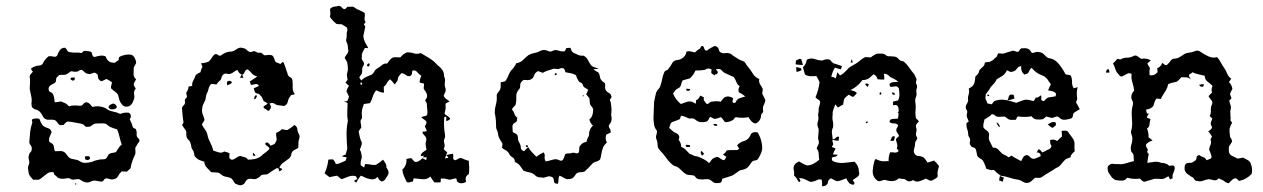

<svg xmlns="http://www.w3.org/2000/svg" viewBox="-20 -631 4336 659"><path d="M178 -444Q180 -452 186.5 -460Q193 -468 204 -467Q208 -463 211 -457.5Q214 -452 221 -452Q231 -450 240.5 -450.5Q250 -451 261 -449Q265 -457 273.5 -456.5Q282 -456 290 -454Q294 -453 295 -449.5Q296 -446 297 -442.5Q298 -439 300 -437Q302 -435 307 -436Q316 -439 325.5 -440Q335 -441 343 -437Q345 -429 351.5 -422.5Q358 -416 368 -416Q373 -414 377.5 -418Q382 -422 387 -424Q388 -428 388 -431.5Q388 -435 392 -437Q401 -441 411 -443Q421 -445 431 -443Q438 -440 441.5 -433.5Q445 -427 447 -420Q448 -414 444 -408.5Q440 -403 439 -398Q439 -388 438.5 -377.5Q438 -367 447 -359Q445 -354 442 -350Q439 -346 439 -340Q440 -336 442 -333.5Q444 -331 446 -327Q438 -318 440.5 -306.5Q443 -295 437 -284Q434 -273 424 -267Q418 -264 411 -265Q404 -266 399 -272Q392 -280 389.5 -288.5Q387 -297 385 -306Q380 -313 373.5 -317.5Q367 -322 361 -328Q360 -333 362 -338Q364 -343 364 -349Q359 -352 354.5 -355Q350 -358 345 -360Q340 -358 333 -354Q326 -350 321 -357Q318 -359 317 -362.5Q316 -366 316 -369Q316 -372 315 -374.5Q314 -377 310 -379Q307 -382 303.5 -381.5Q300 -381 296.5 -379.5Q293 -378 289.5 -377Q286 -376 282 -378Q276 -378 271.5 -382.5Q267 -387 261 -391Q256 -392 250.5 -388Q245 -384 240 -385Q235 -384 231 -385.5Q227 -387 223 -386Q217 -382 211.5 -378Q206 -374 198 -374Q193 -374 187.5 -374Q182 -374 179 -369Q172 -365 172.5 -356.5Q173 -348 164 -344Q158 -342 152 -337Q146 -332 147 -324Q147 -317 154 -314.5Q161 -312 163 -305Q165 -300 166 -293.5Q167 -287 168 -280Q176 -280 183.5 -282Q191 -284 198 -279Q205 -277 209 -273.5Q213 -270 217 -266Q225 -269 234.5 -269Q244 -269 253 -268Q261 -267 265.5 -273.5Q270 -280 278 -280Q285 -278 289 -273.5Q293 -269 297 -264Q320 -270 342 -260Q353 -251 366.5 -248.5Q380 -246 393 -240Q406 -246 422 -244Q428 -241 429 -234Q430 -227 425 -222Q433 -207 436 -194Q438 -192 440.5 -191Q443 -190 446 -188Q450 -180 449 -171Q448 -162 455 -156Q462 -149 456.5 -143Q451 -137 449 -131Q443 -125 444.5 -117Q446 -109 444 -101Q433 -79 429 -59Q429 -53 424 -49.5Q419 -46 416 -42Q403 -42 398 -43Q390 -36 385.5 -27Q381 -18 371 -16Q364 -14 358 -16Q352 -18 345 -19Q339 -18 335.5 -12Q332 -6 325 -8Q316 -10 307.5 -11Q299 -12 290 -7Q280 -3 271 -6Q262 -9 254 -15Q249 -17 244.5 -16Q240 -15 236 -15Q228 -13 222 -17Q216 -21 209 -19Q201 -17 192 -17.5Q183 -18 176 -23Q173 -28 169 -29.5Q165 -31 165 -39Q152 -43 141.5 -35Q131 -27 121 -19Q116 -14 108.5 -14Q101 -14 94 -14Q89 -19 85 -24Q81 -29 79 -34Q78 -42 76.5 -50Q75 -58 79 -66Q82 -74 79.5 -81.5Q77 -89 79 -97Q80 -104 84.5 -108.5Q89 -113 89 -119Q90 -127 84.5 -133.5Q79 -140 81 -148Q82 -163 83.5 -178Q85 -193 90 -207Q92 -211 90 -215.5Q88 -220 92 -222Q97 -224 103.5 -224.5Q110 -225 115 -223Q118 -216 120.5 -210.5Q123 -205 128 -199Q135 -194 145 -191Q155 -188 157 -177Q154 -169 150.5 -161.5Q147 -154 149 -145Q152 -142 156 -140Q160 -138 163 -134Q165 -129 165.5 -123Q166 -117 169 -112Q177 -112 186 -112.5Q195 -113 202 -108Q208 -102 212.5 -95.5Q217 -89 225 -86Q233 -84 240.5 -83Q248 -82 255 -77Q263 -72 271.5 -72Q280 -72 289 -74Q296 -75 302 -78Q308 -81 316 -82Q322 -84 328.5 -84Q335 -84 341 -85Q345 -87 347.5 -91.5Q350 -96 352 -100Q357 -105 364.5 -106Q372 -107 378 -109Q383 -116 387 -123Q391 -130 398 -135Q393 -148 390 -162Q387 -176 382 -187Q371 -190 361.5 -194Q352 -198 344 -206Q336 -208 326.5 -207.5Q317 -207 307 -207Q300 -205 294.5 -200Q289 -195 281 -196Q275 -194 271 -199Q267 -204 261 -206Q249 -208 237 -210.5Q225 -213 212 -214Q207 -212 204 -208.5Q201 -205 198 -202Q194 -202 190.5 -201.5Q187 -201 183 -203Q179 -207 176 -211.5Q173 -216 168 -219Q159 -221 148.5 -220Q138 -219 130 -227Q123 -241 116 -248Q111 -253 104.5 -254.5Q98 -256 93 -260Q89 -263 88.5 -267.5Q88 -272 88 -276Q90 -289 87 -301.5Q84 -314 82 -327Q82 -337 83 -346.5Q84 -356 82 -366Q81 -372 85.5 -376.5Q90 -381 93 -385Q89 -389 86 -395Q94 -402 106 -405Q112 -406 117.5 -406.5Q123 -407 127 -413Q133 -427 147 -438Q155 -439 164.5 -436.5Q174 -434 178 -444ZM222 -359Q222 -365 227 -365Q232 -365 237 -365Q237 -363 236.5 -361Q236 -359 236 -357Q232 -353 228 -355Q224 -357 222 -359ZM366 -275Q373 -277 378.5 -269.5Q384 -262 376 -258Q371 -255 364 -255.5Q357 -256 353 -261Q352 -267 356.5 -270Q361 -273 366 -275ZM271 -94Q275 -94 280 -95Q285 -96 287 -93Q292 -88 286.5 -84Q281 -80 276 -83Q272 -83 272 -87.5Q272 -92 271 -94ZM238 -1Q241 -3 241.5 -1.5Q242 0 241.5 1.5Q241 3 239.5 3Q238 3 238 -1Z M775 -454Q784 -456 793.5 -463Q803 -470 814 -466Q822 -465 827 -459.5Q832 -454 840 -452Q848 -454 852 -456Q857 -454 861.5 -451.5Q866 -449 872 -450Q877 -451 880.5 -447Q884 -443 888 -441Q894 -442 901 -442.5Q908 -443 914 -441Q919 -437 920.5 -432Q922 -427 924 -422Q926 -417 932 -415.5Q938 -414 942 -411Q948 -417 952 -419Q957 -409 960 -399Q963 -389 967 -378Q968 -370 975.5 -366.5Q983 -363 984 -354Q985 -342 984.5 -330Q984 -318 992 -308Q988 -306 983 -305.5Q978 -305 976 -300Q970 -293 968 -282.5Q966 -272 955 -267Q946 -269 937 -269.5Q928 -270 921 -276Q917 -278 913 -277.5Q909 -277 905 -276Q907 -272 909 -268Q911 -264 909 -259Q907 -257 905 -253Q903 -249 898 -252Q895 -255 889 -258Q883 -261 885 -266Q889 -269 892.5 -271Q896 -273 899 -275Q892 -281 885 -284Q882 -290 880 -295Q878 -300 873 -304Q870 -309 865 -309.5Q860 -310 856 -313Q854 -317 853 -320.5Q852 -324 851 -328Q856 -330 860 -332Q864 -334 869 -336Q865 -343 859 -342.5Q853 -342 846 -340Q841 -338 840 -343Q839 -348 837 -351Q844 -356 850.5 -360Q857 -364 863 -369Q851 -371 844.5 -379Q838 -387 830 -393Q822 -391 819.5 -383.5Q817 -376 811 -374Q813 -372 813.5 -369.5Q814 -367 816 -364H804Q805 -367 806.5 -370Q808 -373 810 -375Q804 -377 800.5 -381.5Q797 -386 795 -391Q789 -389 784 -385Q779 -381 772 -378Q766 -376 758.5 -378Q751 -380 745 -374Q741 -369 739.5 -362.5Q738 -356 733 -353Q727 -348 723 -341Q718 -342 713.5 -342.5Q709 -343 704 -342Q699 -337 697 -330.5Q695 -324 693 -316Q689 -310 687.5 -303Q686 -296 685 -288Q681 -280 677.5 -273Q674 -266 674 -258Q672 -247 676 -238Q680 -229 682 -219Q680 -215 677.5 -211.5Q675 -208 673 -203Q678 -194 684 -186Q690 -178 692 -168Q695 -154 702 -141Q709 -128 712 -114Q721 -111 731 -108Q741 -105 750 -111Q755 -110 759 -108.5Q763 -107 768 -105Q767 -100 767 -89Q769 -87 771.5 -84.5Q774 -82 779 -83Q785 -85 791 -89.5Q797 -94 804 -96Q812 -93 819.5 -91.5Q827 -90 831 -83Q843 -83 855 -85.5Q867 -88 877 -96Q883 -102 891 -107.5Q899 -113 905 -120Q903 -127 896 -130.5Q889 -134 891 -140Q896 -144 901 -140Q906 -136 908 -131Q913 -133 918.5 -135Q924 -137 926 -143Q931 -150 929 -158.5Q927 -167 928 -175Q939 -179 948 -188Q953 -187 957.5 -185.5Q962 -184 967 -185Q973 -189 979 -193Q985 -197 990 -202Q1001 -197 1001 -184Q1002 -177 1006 -170Q1010 -163 1007 -155Q1005 -150 1004.5 -143Q1004 -136 1004 -130Q1005 -123 999 -120.5Q993 -118 989 -115Q981 -111 980 -102Q979 -93 972 -87Q963 -80 953.5 -73.5Q944 -67 939 -56Q941 -54 943.5 -53.5Q946 -53 949 -51Q946 -45 938 -43Q938 -45 937 -48Q936 -51 936 -53Q934 -53 932.5 -53.5Q931 -54 930 -54Q924 -50 917 -46Q910 -42 904 -37Q898 -32 890.5 -32Q883 -32 877 -30Q868 -19 855 -16Q850 -16 844.5 -17Q839 -18 834 -17Q826 -15 822 -6.5Q818 2 810 4Q804 6 798 3.5Q792 1 787 -1Q783 -6 780 -11.5Q777 -17 772 -20Q764 -23 755 -24.5Q746 -26 739 -32Q732 -39 723 -39Q714 -39 705 -40Q697 -48 689.5 -56Q682 -64 681 -76Q673 -79 666.5 -81Q660 -83 655 -88Q647 -94 646.5 -102Q646 -110 641 -117Q637 -122 636.5 -128Q636 -134 634 -139Q632 -147 627 -151Q622 -155 620 -163Q619 -168 619.5 -173Q620 -178 618 -183Q614 -188 611 -192.5Q608 -197 605 -202Q606 -204 607.5 -206.5Q609 -209 610 -210Q608 -221 607 -232.5Q606 -244 605 -255Q603 -263 609.5 -268.5Q616 -274 615 -282Q613 -288 616.5 -291.5Q620 -295 622 -299Q621 -304 619 -312Q622 -317 624.5 -322Q627 -327 627 -334Q631 -335 634 -335Q637 -335 640 -336Q638 -345 643 -353.5Q648 -362 651 -372Q656 -378 668 -383Q670 -393 675 -402Q673 -405 672.5 -407.5Q672 -410 670 -414Q683 -414 697 -420Q702 -425 706 -431.5Q710 -438 715 -443Q721 -448 728 -442.5Q735 -437 740 -442Q758 -455 775 -454ZM760 -351Q764 -354 769 -353.5Q774 -353 776 -347Q772 -343 768 -341.5Q764 -340 760 -338Q760 -341 759 -344Q758 -347 760 -351ZM852 -290Q853 -294 854 -299.5Q855 -305 862 -303Q860 -291 852 -290ZM848 -97Q848 -104 849 -107Q851 -105 853.5 -102Q856 -99 857 -96Q855 -96 852.5 -96.5Q850 -97 848 -97Z M1117 -604Q1122 -608 1129 -608.5Q1136 -609 1143 -611Q1150 -610 1154 -604.5Q1158 -599 1165 -600Q1167 -602 1169 -604Q1171 -606 1173 -608Q1179 -607 1185.5 -608Q1192 -609 1197 -605Q1205 -599 1214.5 -595.5Q1224 -592 1232 -586Q1233 -578 1231.5 -570Q1230 -562 1235 -555Q1231 -551 1229 -547Q1230 -545 1232.5 -542Q1235 -539 1233 -536Q1231 -528 1230 -521Q1229 -514 1227 -507Q1228 -496 1233 -486Q1238 -476 1244 -466H1232Q1228 -459 1224.5 -451.5Q1221 -444 1222 -436Q1220 -428 1226 -421Q1232 -414 1228 -407Q1222 -398 1223 -388Q1224 -378 1216 -370Q1212 -366 1215 -362Q1218 -358 1220 -355Q1228 -363 1237 -367Q1246 -371 1256 -375Q1262 -380 1265.5 -386.5Q1269 -393 1276 -397Q1284 -401 1291 -407.5Q1298 -414 1309 -413Q1312 -418 1316.5 -423.5Q1321 -429 1327 -433Q1333 -435 1339.5 -434.5Q1346 -434 1354 -434Q1364 -446 1376 -451Q1388 -452 1400 -448Q1412 -444 1424 -449Q1440 -440 1455 -430.5Q1470 -421 1482 -407Q1491 -401 1498 -391Q1505 -381 1504 -370Q1509 -359 1507 -348.5Q1505 -338 1509 -328Q1511 -320 1508 -314.5Q1505 -309 1503 -302Q1506 -295 1512 -291Q1518 -287 1523 -283Q1520 -281 1516.5 -279.5Q1513 -278 1509 -275Q1509 -270 1509.5 -263.5Q1510 -257 1508 -251Q1508 -249 1506.5 -245.5Q1505 -242 1507 -239Q1511 -236 1515.5 -233Q1520 -230 1525 -225Q1524 -220 1520 -218.5Q1516 -217 1512 -215Q1511 -219 1512 -226Q1513 -233 1505 -229Q1502 -201 1507 -171Q1509 -162 1505.5 -154.5Q1502 -147 1505 -139Q1507 -134 1506 -129Q1505 -124 1503 -119Q1506 -116 1508.5 -113.5Q1511 -111 1515 -109Q1513 -103 1511 -97.5Q1509 -92 1507 -87Q1513 -89 1519 -89Q1516 -95 1512 -99Q1518 -100 1523.5 -101.5Q1529 -103 1535 -103Q1536 -97 1535.5 -89.5Q1535 -82 1543 -81Q1548 -83 1553.5 -86.5Q1559 -90 1565 -88Q1577 -82 1589 -79Q1590 -68 1590.5 -56Q1591 -44 1589 -33Q1581 -29 1579 -22Q1577 -15 1580 -7Q1572 -2 1563.5 -2Q1555 -2 1549 -8Q1547 -16 1546 -19Q1540 -18 1535 -17Q1530 -16 1524 -14Q1516 -16 1508.5 -17.5Q1501 -19 1493 -18Q1493 -10 1492 -5H1471Q1467 -10 1463.5 -15Q1460 -20 1457 -25Q1445 -14 1430 -16Q1415 -18 1400 -19Q1399 -16 1397 -8Q1392 -7 1384.5 -5Q1377 -3 1374 -10Q1369 -20 1365.5 -29Q1362 -38 1361 -49Q1369 -56 1372.5 -65.5Q1376 -75 1375 -85Q1382 -88 1392 -88Q1396 -84 1398.5 -80.5Q1401 -77 1406 -75Q1413 -75 1419 -79Q1425 -83 1430 -88Q1434 -86 1437 -84.5Q1440 -83 1443 -81Q1443 -85 1445 -91H1430Q1431 -92 1433 -93.5Q1435 -95 1436 -97Q1428 -95 1424 -95Q1425 -104 1431.5 -108.5Q1438 -113 1444 -117Q1442 -125 1441 -133Q1440 -141 1443 -149Q1444 -154 1442.5 -158Q1441 -162 1438 -165Q1435 -168 1432.5 -171Q1430 -174 1430 -179Q1435 -179 1438 -179.5Q1441 -180 1445 -181Q1442 -191 1438 -197Q1440 -201 1442 -204.5Q1444 -208 1444 -212Q1441 -218 1435.5 -221Q1430 -224 1426 -229Q1431 -231 1436.5 -232Q1442 -233 1446 -236Q1448 -246 1446.5 -256Q1445 -266 1445 -275Q1444 -279 1442.5 -281.5Q1441 -284 1439 -286Q1441 -290 1443.5 -293.5Q1446 -297 1446 -302Q1446 -307 1443.5 -312Q1441 -317 1438 -321Q1433 -326 1434.5 -332Q1436 -338 1435 -344Q1430 -346 1426 -346Q1422 -346 1420 -350Q1421 -360 1426 -371Q1418 -376 1412 -383.5Q1406 -391 1396 -389Q1394 -384 1394 -379Q1394 -374 1388 -370Q1380 -368 1373 -373.5Q1366 -379 1358 -380Q1355 -376 1351 -372Q1347 -368 1346 -363Q1346 -356 1342.5 -351.5Q1339 -347 1335 -341Q1331 -346 1327.5 -350Q1324 -354 1319 -359Q1312 -354 1308 -346Q1304 -338 1297 -333Q1297 -328 1297.5 -323Q1298 -318 1298 -313Q1290 -313 1284 -315.5Q1278 -318 1271 -321Q1263 -311 1259.5 -299.5Q1256 -288 1250 -277Q1245 -276 1239.5 -275.5Q1234 -275 1229 -274Q1225 -264 1223 -255Q1221 -246 1222 -236Q1222 -233 1222.5 -229.5Q1223 -226 1221 -223Q1216 -217 1218 -209Q1220 -201 1220 -193Q1218 -190 1215.5 -187Q1213 -184 1211 -180Q1213 -170 1215 -160.5Q1217 -151 1222 -142Q1222 -135 1219.5 -129Q1217 -123 1215 -117Q1219 -112 1220 -104.5Q1221 -97 1222 -91Q1220 -84 1218.5 -78Q1217 -72 1218 -65Q1220 -62 1223.5 -60Q1227 -58 1230 -56L1233 -68Q1243 -68 1252.5 -66Q1262 -64 1270 -65Q1278 -70 1283.5 -74Q1289 -78 1295 -83Q1299 -77 1303 -70.5Q1307 -64 1306 -57Q1310 -51 1312.5 -45Q1315 -39 1312 -31Q1308 -25 1303.5 -17.5Q1299 -10 1291 -8Q1285 -10 1281.5 -14.5Q1278 -19 1276 -24Q1269 -16 1260 -15.5Q1251 -15 1243 -18Q1236 -20 1230.5 -23Q1225 -26 1218 -28Q1214 -22 1210 -16.5Q1206 -11 1203 -5Q1198 -5 1196 -11Q1201 -15 1207 -16Q1205 -18 1203.5 -22.5Q1202 -27 1198 -27Q1186 -29 1175 -24.5Q1164 -20 1153 -16Q1148 -18 1144.5 -22Q1141 -26 1136 -28Q1129 -27 1123.5 -25.5Q1118 -24 1111 -23Q1107 -26 1103 -29Q1099 -32 1094 -36Q1104 -57 1107 -83Q1111 -84 1115 -84Q1119 -84 1123 -84Q1126 -81 1128.5 -77Q1131 -73 1133 -68Q1141 -68 1149 -72Q1157 -76 1165 -79Q1167 -81 1168 -84.5Q1169 -88 1170 -91Q1166 -92 1162 -92.5Q1158 -93 1154 -94Q1156 -97 1159.5 -98Q1163 -99 1166 -100Q1168 -105 1169 -110Q1170 -115 1172 -120Q1170 -144 1169.5 -168Q1169 -192 1174 -216Q1171 -231 1172 -246.5Q1173 -262 1173 -277Q1167 -282 1159 -283Q1162 -283 1166 -283.5Q1170 -284 1172 -284Q1174 -288 1175 -291Q1176 -294 1178 -299Q1176 -304 1173.5 -308.5Q1171 -313 1169 -318Q1172 -328 1178 -337Q1174 -339 1171.5 -342Q1169 -345 1166 -347Q1168 -350 1169.5 -352.5Q1171 -355 1173 -357Q1172 -363 1171 -370Q1170 -377 1172 -382Q1175 -391 1174 -399.5Q1173 -408 1172 -416Q1170 -421 1167.5 -424.5Q1165 -428 1163 -433Q1166 -439 1170 -444Q1174 -449 1176 -456Q1174 -463 1174 -470Q1174 -477 1171 -483Q1167 -490 1168.5 -496.5Q1170 -503 1170 -510Q1169 -517 1171.5 -523.5Q1174 -530 1170 -537Q1166 -540 1161.5 -542.5Q1157 -545 1152 -548Q1148 -548 1143.5 -548Q1139 -548 1135 -549Q1128 -554 1123.5 -559.5Q1119 -565 1114 -570Q1112 -574 1113 -577.5Q1114 -581 1114 -586Q1114 -590 1113 -595.5Q1112 -601 1117 -604ZM1218 -347Q1214 -339 1223 -341Q1224 -350 1218 -347ZM1244 -413Q1249 -415 1248.5 -408.5Q1248 -402 1243 -403Q1239 -404 1240 -408Q1241 -412 1244 -413Z M1924 -466Q1927 -466 1931 -466.5Q1935 -467 1938 -467Q1940 -462 1941.5 -457.5Q1943 -453 1948 -450Q1956 -446 1964.5 -442.5Q1973 -439 1983 -440Q1994 -434 1999 -423Q2004 -412 2012 -404Q2017 -401 2023.5 -399Q2030 -397 2035 -395Q2030 -394 2025.5 -394Q2021 -394 2017 -394Q2020 -390 2024.5 -387.5Q2029 -385 2034 -382Q2038 -376 2039 -368Q2040 -360 2045 -355Q2047 -352 2050 -350Q2053 -348 2056 -346Q2058 -340 2057 -332.5Q2056 -325 2061 -319Q2065 -314 2070.5 -311.5Q2076 -309 2078 -302Q2080 -298 2077.5 -295Q2075 -292 2073 -288Q2077 -280 2077.5 -271.5Q2078 -263 2079 -254Q2079 -248 2078 -241.5Q2077 -235 2079 -229Q2081 -215 2072 -204Q2067 -198 2072 -191Q2077 -184 2076 -176Q2072 -174 2068.5 -172.5Q2065 -171 2061 -169Q2056 -154 2063 -142Q2059 -138 2055.5 -134Q2052 -130 2050 -125Q2046 -115 2044.5 -105Q2043 -95 2040 -84Q2034 -78 2025.5 -76Q2017 -74 2012 -68Q2000 -54 1986 -42Q1980 -40 1974 -40Q1968 -40 1962 -38Q1957 -35 1954 -29.5Q1951 -24 1946 -20Q1941 -17 1936 -16.5Q1931 -16 1926 -16Q1919 -18 1913 -22Q1907 -26 1900 -28Q1897 -22 1897 -15Q1897 -8 1895 0Q1893 0 1890 -1Q1887 -2 1884 -2Q1881 -7 1880.5 -14.5Q1880 -22 1873 -24Q1866 -27 1859.5 -25Q1853 -23 1846 -21Q1839 -22 1831 -22.5Q1823 -23 1817 -29Q1809 -37 1798.5 -39Q1788 -41 1777 -45Q1771 -54 1764.5 -62.5Q1758 -71 1747 -75Q1748 -86 1739 -91Q1730 -96 1726 -106Q1721 -113 1714.5 -116Q1708 -119 1703 -124Q1703 -129 1705 -137Q1701 -145 1696.5 -151.5Q1692 -158 1690 -167Q1690 -173 1687.5 -179.5Q1685 -186 1683 -191Q1683 -204 1682 -217.5Q1681 -231 1678 -244Q1678 -258 1682 -272Q1686 -286 1685 -300Q1684 -308 1689 -313Q1694 -318 1697 -325Q1699 -330 1698.5 -336.5Q1698 -343 1699 -349Q1704 -350 1709 -350.5Q1714 -351 1717 -356Q1723 -367 1727.5 -377.5Q1732 -388 1741 -396Q1744 -401 1747 -405Q1750 -409 1752 -414Q1766 -416 1775 -425Q1784 -434 1794 -442Q1803 -447 1814 -449Q1825 -451 1834 -456Q1847 -463 1861 -456Q1869 -452 1877 -456.5Q1885 -461 1894 -458Q1900 -456 1906 -455Q1912 -454 1918 -455Q1920 -457 1921 -460Q1922 -463 1924 -466ZM1877 -394Q1868 -391 1859.5 -388.5Q1851 -386 1843 -381Q1839 -383 1835 -384Q1831 -385 1827 -387Q1816 -382 1813 -371.5Q1810 -361 1799 -357Q1792 -355 1783.5 -356.5Q1775 -358 1770 -350Q1765 -345 1765.5 -337Q1766 -329 1761 -324Q1751 -313 1752 -298Q1753 -283 1749 -270Q1746 -267 1742.5 -263.5Q1739 -260 1737 -255Q1743 -249 1745.5 -240.5Q1748 -232 1756 -227Q1754 -223 1754.5 -219Q1755 -215 1752 -213Q1750 -211 1747 -209.5Q1744 -208 1742 -206Q1738 -200 1739 -192.5Q1740 -185 1740 -178Q1744 -175 1748 -173.5Q1752 -172 1756 -167Q1758 -160 1758 -154Q1758 -148 1762 -142Q1767 -135 1767.5 -125Q1768 -115 1779 -112Q1782 -116 1785.5 -119Q1789 -122 1793 -126Q1798 -117 1805.5 -109Q1813 -101 1821 -93Q1834 -103 1846 -108Q1851 -101 1849.5 -93Q1848 -85 1853 -77Q1865 -79 1877.5 -83Q1890 -87 1902 -80Q1910 -77 1914 -86Q1918 -95 1920 -102Q1925 -105 1931.5 -104.5Q1938 -104 1943 -106Q1949 -108 1955 -105.5Q1961 -103 1966 -107Q1968 -112 1968 -117.5Q1968 -123 1969 -128Q1979 -143 1993 -144Q1994 -152 1998.5 -159.5Q2003 -167 2002 -175Q2003 -183 2006.5 -189Q2010 -195 2015 -200Q2010 -205 2007 -210Q2004 -215 2003 -221Q2011 -228 2013.5 -237Q2016 -246 2016 -255Q2015 -261 2011 -265Q2007 -269 2005 -274Q2004 -279 2004 -283.5Q2004 -288 2003 -293Q2001 -297 1998 -300Q1995 -303 1992 -308Q1994 -312 1995.5 -315Q1997 -318 1999 -323Q1993 -327 1987.5 -330Q1982 -333 1980 -341Q1978 -346 1972 -348Q1966 -350 1964 -357Q1960 -361 1959 -367Q1958 -373 1953 -375Q1945 -379 1937 -380Q1929 -381 1921 -383Q1919 -388 1917.5 -392.5Q1916 -397 1910 -397Q1905 -398 1901 -395.5Q1897 -393 1892 -394Q1888 -394 1884 -395Q1880 -396 1877 -394ZM1885 -379Q1893 -382 1890 -374Q1886 -372 1884.5 -373.5Q1883 -375 1885 -379ZM1980 -303Q1983 -305 1983.5 -304Q1984 -303 1983 -301.5Q1982 -300 1981 -299.5Q1980 -299 1980 -303ZM1785 -132Q1793 -135 1792 -126Q1784 -125 1785 -132Z M2381 -463Q2384 -466 2386 -470.5Q2388 -475 2394 -472Q2396 -469 2397 -465Q2398 -461 2401 -458Q2406 -456 2409.5 -459.5Q2413 -463 2417 -465Q2423 -468 2429 -471.5Q2435 -475 2441 -470Q2446 -467 2447.5 -460Q2449 -453 2454 -451Q2461 -447 2468.5 -448.5Q2476 -450 2483 -448Q2489 -447 2492.5 -443Q2496 -439 2501 -437Q2508 -432 2514 -428.5Q2520 -425 2528 -422Q2536 -420 2539.5 -413Q2543 -406 2548 -401Q2557 -390 2564.5 -377.5Q2572 -365 2586 -360Q2584 -349 2589 -341.5Q2594 -334 2598 -326Q2598 -322 2597.5 -318.5Q2597 -315 2596 -310Q2598 -305 2601.5 -299Q2605 -293 2607 -288Q2606 -279 2601.5 -270.5Q2597 -262 2599 -253Q2601 -247 2596.5 -243Q2592 -239 2592 -233Q2592 -225 2586.5 -217.5Q2581 -210 2573 -207Q2564 -209 2558.5 -215.5Q2553 -222 2549 -229Q2532 -225 2510 -228Q2505 -230 2502 -226.5Q2499 -223 2497 -220Q2484 -211 2468 -212Q2465 -216 2462 -220.5Q2459 -225 2454 -229Q2449 -227 2443 -225Q2437 -223 2432 -223Q2428 -225 2424.5 -226.5Q2421 -228 2417 -230Q2414 -225 2411.5 -220Q2409 -215 2403 -213Q2393 -211 2384 -212Q2375 -213 2367 -220Q2360 -226 2352 -224.5Q2344 -223 2337 -228Q2328 -232 2318 -234Q2316 -231 2315.5 -228Q2315 -225 2313 -222Q2306 -219 2299.5 -216.5Q2293 -214 2287 -212Q2282 -209 2280.5 -203Q2279 -197 2277 -192Q2283 -186 2289 -181Q2295 -176 2303 -173Q2316 -165 2309 -151Q2314 -146 2316 -139.5Q2318 -133 2318 -127Q2328 -123 2334 -116.5Q2340 -110 2347 -103Q2354 -101 2360 -97.5Q2366 -94 2374 -94Q2385 -90 2395.5 -84.5Q2406 -79 2414 -71Q2418 -77 2422.5 -82.5Q2427 -88 2434 -90Q2442 -95 2448 -90Q2454 -85 2461 -82Q2466 -80 2468.5 -84.5Q2471 -89 2473 -93Q2466 -97 2461 -101Q2466 -103 2469 -107Q2472 -111 2475 -115Q2483 -116 2492 -116Q2501 -116 2511 -116Q2513 -118 2517 -120Q2515 -124 2513.5 -126.5Q2512 -129 2510 -132Q2519 -143 2533.5 -147Q2548 -151 2555 -165Q2557 -174 2565.5 -176.5Q2574 -179 2581 -176Q2597 -148 2596 -118Q2594 -109 2590.5 -101.5Q2587 -94 2582 -86Q2579 -81 2572.5 -80.5Q2566 -80 2561 -76Q2556 -69 2551.5 -62.5Q2547 -56 2540 -52Q2533 -49 2525 -47.5Q2517 -46 2512 -41Q2507 -38 2502 -34Q2497 -30 2492 -28Q2484 -25 2475.5 -22.5Q2467 -20 2460 -18Q2458 -15 2457.5 -10.5Q2457 -6 2453 -4Q2446 -2 2438 -2.5Q2430 -3 2425 -8Q2415 -18 2402.5 -16Q2390 -14 2378 -16Q2373 -17 2369.5 -20.5Q2366 -24 2363 -28Q2357 -30 2350.5 -30Q2344 -30 2337 -32Q2331 -35 2326 -39.5Q2321 -44 2316 -49Q2311 -54 2305.5 -57.5Q2300 -61 2293 -62Q2278 -73 2267.5 -88Q2257 -103 2244 -116Q2237 -124 2237 -133.5Q2237 -143 2234 -151Q2230 -159 2232.5 -166.5Q2235 -174 2235 -182Q2227 -191 2225 -203Q2223 -215 2223 -227Q2224 -241 2224 -254Q2224 -267 2225 -281Q2227 -289 2228 -295.5Q2229 -302 2231 -309Q2233 -318 2239 -324Q2245 -330 2247 -338Q2251 -349 2253 -360.5Q2255 -372 2260 -383Q2262 -388 2267.5 -389.5Q2273 -391 2275 -396Q2282 -404 2287 -414Q2292 -424 2305 -425Q2316 -426 2325.5 -434Q2335 -442 2336 -454Q2344 -456 2350.5 -454.5Q2357 -453 2365 -451Q2369 -454 2372.5 -457.5Q2376 -461 2381 -463ZM2401 -392Q2393 -390 2384.5 -389.5Q2376 -389 2367 -389Q2361 -374 2348 -362Q2341 -360 2335 -358.5Q2329 -357 2323 -355Q2319 -348 2317.5 -340Q2316 -332 2308 -328Q2302 -326 2298 -321Q2294 -316 2290 -310Q2295 -299 2301 -290.5Q2307 -282 2317 -274Q2326 -277 2335 -280.5Q2344 -284 2355 -282Q2358 -280 2361.5 -278.5Q2365 -277 2368 -275Q2369 -278 2369 -287Q2375 -289 2378 -293.5Q2381 -298 2384 -303Q2387 -301 2390.5 -299.5Q2394 -298 2396 -297Q2394 -290 2397.5 -284.5Q2401 -279 2406 -274Q2411 -274 2414.5 -278Q2418 -282 2423 -282Q2440 -285 2454 -282Q2458 -287 2460.5 -290.5Q2463 -294 2467 -297Q2481 -304 2496 -294Q2496 -290 2494.5 -285.5Q2493 -281 2497 -278Q2505 -276 2507 -284Q2511 -292 2520.5 -294.5Q2530 -297 2538 -300Q2526 -310 2516 -314Q2512 -325 2519 -335Q2511 -340 2507.5 -349.5Q2504 -359 2498 -367Q2491 -370 2484 -373Q2477 -376 2469 -380Q2464 -382 2460 -386.5Q2456 -391 2451 -394H2437Q2439 -392 2440.5 -389Q2442 -386 2444 -384Q2443 -382 2442.5 -380Q2442 -378 2441 -376Q2432 -378 2433 -371Q2431 -374 2426 -376.5Q2421 -379 2421 -384Q2422 -386 2422 -388.5Q2422 -391 2422 -393Q2411 -399 2401 -392ZM2336 -327Q2339 -326 2342.5 -326Q2346 -326 2349 -325Q2348 -319 2341 -319Q2334 -319 2336 -327ZM2428 -205Q2432 -206 2437 -205.5Q2442 -205 2442 -199Q2437 -199 2433.5 -199.5Q2430 -200 2428 -205ZM2333 -131Q2335 -135 2339 -134Q2343 -133 2348 -133V-126Q2343 -127 2339 -126.5Q2335 -126 2333 -131ZM2387 -113Q2390 -111 2392.5 -108Q2395 -105 2397 -103Q2393 -99 2390 -97Q2387 -100 2385.5 -104.5Q2384 -109 2387 -113Z M2981 -442Q2987 -447 2994.5 -447Q3002 -447 3009 -447Q3016 -446 3021 -441.5Q3026 -437 3033 -438Q3041 -438 3049 -437Q3057 -436 3063 -430Q3068 -422 3082 -420Q3093 -410 3101 -398.5Q3109 -387 3118 -376Q3120 -371 3123.5 -365Q3127 -359 3125 -354Q3122 -347 3125.5 -341.5Q3129 -336 3127 -329Q3124 -321 3125.5 -312.5Q3127 -304 3123 -296Q3120 -288 3122 -278Q3124 -266 3122.5 -254Q3121 -242 3123 -230Q3123 -225 3127 -222Q3131 -219 3134 -214Q3129 -210 3125.5 -204.5Q3122 -199 3125 -192Q3127 -184 3124.5 -176Q3122 -168 3127 -161Q3130 -155 3125.5 -150Q3121 -145 3121 -140Q3121 -130 3117.5 -119.5Q3114 -109 3121 -101Q3125 -96 3130.5 -96Q3136 -96 3141 -94Q3149 -93 3154 -86.5Q3159 -80 3164 -73Q3169 -75 3175 -76.5Q3181 -78 3186 -80Q3195 -72 3203 -61Q3201 -53 3199 -46Q3197 -39 3198 -32Q3200 -24 3194 -20Q3188 -16 3182 -13Q3176 -9 3169.5 -12Q3163 -15 3158 -18Q3148 -13 3136 -9Q3124 -5 3114 -13Q3100 -4 3090 -13Q3085 -17 3078 -17Q3071 -17 3065 -19Q3056 -10 3043.5 -9.5Q3031 -9 3020 -13Q3016 -14 3012 -13Q3008 -12 3004.5 -10.5Q3001 -9 2997.5 -9Q2994 -9 2990 -12Q2974 -25 2975.5 -45.5Q2977 -66 2983 -83Q2986 -86 2990 -83.5Q2994 -81 2998 -80Q3006 -77 3014 -77.5Q3022 -78 3030 -78Q3029 -92 3035 -108Q3043 -109 3049.5 -107.5Q3056 -106 3063 -111Q3066 -115 3058 -121Q3061 -129 3059.5 -135.5Q3058 -142 3056 -148Q3054 -154 3058.5 -157.5Q3063 -161 3066 -164Q3064 -170 3059.5 -175.5Q3055 -181 3057 -189Q3059 -192 3060.5 -195Q3062 -198 3063 -201Q3057 -208 3048.5 -207.5Q3040 -207 3033 -212Q3033 -217 3037 -221Q3043 -223 3049 -223Q3055 -223 3062 -224Q3063 -229 3063.5 -233.5Q3064 -238 3064 -243Q3062 -244 3059 -244Q3056 -244 3054 -245Q3064 -241 3064.5 -250.5Q3065 -260 3062 -265Q3059 -271 3054 -270.5Q3049 -270 3045 -270V-282Q3051 -284 3062 -286Q3067 -295 3067 -306Q3067 -317 3065 -328Q3060 -336 3052 -334.5Q3044 -333 3036 -333Q3035 -335 3033.5 -338Q3032 -341 3034 -344Q3040 -349 3047.5 -349Q3055 -349 3063 -350Q3057 -356 3050 -359.5Q3043 -363 3035 -367Q3026 -378 3014 -378Q3015 -373 3015 -368.5Q3015 -364 3015 -358Q3009 -358 3003.5 -358Q2998 -358 2992 -359Q2989 -372 2978 -376Q2972 -371 2966.5 -365.5Q2961 -360 2953 -358Q2948 -356 2943.5 -356.5Q2939 -357 2937 -352Q2929 -342 2919.5 -334.5Q2910 -327 2899 -322Q2905 -320 2910.5 -318.5Q2916 -317 2921 -312Q2919 -308 2915.5 -305Q2912 -302 2908 -298Q2904 -300 2900 -302Q2896 -304 2893 -306Q2889 -303 2885 -299.5Q2881 -296 2878 -292Q2876 -287 2875.5 -282Q2875 -277 2874 -272Q2869 -270 2864.5 -267Q2860 -264 2856 -262Q2853 -265 2847 -273Q2844 -264 2840.5 -255Q2837 -246 2838 -237Q2836 -226 2838.5 -215Q2841 -204 2839 -193Q2834 -184 2835.5 -174Q2837 -164 2838 -154Q2843 -152 2846.5 -156Q2850 -160 2855 -162Q2861 -163 2859.5 -157Q2858 -151 2858 -148Q2852 -148 2847 -149Q2842 -150 2837 -152Q2837 -145 2840 -136Q2839 -133 2835 -127Q2838 -125 2841.5 -124Q2845 -123 2848 -121Q2842 -111 2839 -101Q2843 -101 2846.5 -100.5Q2850 -100 2855 -100Q2852 -94 2846 -93Q2840 -92 2835 -90Q2835 -86 2835.5 -82.5Q2836 -79 2841 -77Q2858 -70 2877 -72Q2896 -74 2913 -76Q2928 -62 2928 -42Q2932 -31 2923.5 -24.5Q2915 -18 2907 -13Q2910 -7 2913 -4Q2913 0 2910 3Q2900 3 2894 -3.5Q2888 -10 2885 -19Q2877 -16 2869.5 -13Q2862 -10 2854 -9Q2848 -10 2842.5 -13.5Q2837 -17 2831 -19Q2828 -16 2825 -13.5Q2822 -11 2822 -6Q2821 1 2815 5Q2809 9 2802 8Q2801 3 2801.5 -3Q2802 -9 2800 -14Q2792 -17 2785.5 -13.5Q2779 -10 2771 -8Q2763 -5 2755 -9.5Q2747 -14 2739 -17Q2735 -19 2731 -19Q2727 -19 2722 -20Q2726 -16 2727 -12Q2728 -8 2722 -6Q2718 -12 2714.5 -18Q2711 -24 2705 -29Q2707 -38 2704.5 -47.5Q2702 -57 2707 -65Q2710 -70 2714 -72Q2718 -74 2722 -77Q2730 -73 2736.5 -69Q2743 -65 2751 -63Q2763 -64 2773 -69.5Q2783 -75 2792 -83Q2790 -93 2790 -103Q2790 -113 2783 -121Q2785 -128 2788.5 -134Q2792 -140 2790 -147Q2788 -153 2788 -159Q2788 -165 2789 -171.5Q2790 -178 2790 -184Q2790 -190 2787 -196Q2784 -204 2787 -212.5Q2790 -221 2789 -229Q2787 -236 2788.5 -241.5Q2790 -247 2790 -253Q2789 -259 2791.5 -265.5Q2794 -272 2795 -278Q2795 -286 2789 -289Q2783 -292 2779 -297Q2790 -323 2793 -349Q2791 -354 2788 -359.5Q2785 -365 2782 -370Q2771 -369 2761.5 -369.5Q2752 -370 2743 -375Q2741 -381 2739.5 -387Q2738 -393 2736 -400Q2747 -411 2749 -426Q2763 -433 2775.5 -428.5Q2788 -424 2802 -423Q2815 -430 2829 -426Q2831 -423 2833.5 -420Q2836 -417 2840 -414Q2847 -412 2854.5 -409.5Q2862 -407 2870 -404Q2869 -402 2868 -399Q2867 -396 2866 -393Q2861 -394 2856 -395.5Q2851 -397 2846 -399Q2841 -392 2838 -384Q2835 -376 2833 -368Q2841 -367 2849 -362Q2850 -368 2851.5 -373Q2853 -378 2854 -383Q2857 -380 2863 -372Q2870 -375 2875.5 -380Q2881 -385 2886 -390Q2892 -398 2900.5 -403Q2909 -408 2918 -413Q2926 -418 2933.5 -424.5Q2941 -431 2950 -435Q2955 -435 2959.5 -434.5Q2964 -434 2969 -434Q2972 -436 2974 -438Q2976 -440 2981 -442ZM2712 -423Q2716 -425 2720.5 -427.5Q2725 -430 2730 -428Q2732 -423 2733 -418Q2734 -413 2736 -408Q2730 -408 2723.5 -408.5Q2717 -409 2711 -410Q2711 -419 2712 -423ZM2899 -417Q2901 -419 2901.5 -422Q2902 -425 2904 -428Q2905 -424 2905.5 -421.5Q2906 -419 2907 -416Q2905 -416 2903 -416.5Q2901 -417 2899 -417ZM2713 -401Q2717 -400 2720.5 -399Q2724 -398 2729 -397Q2730 -396 2730 -394Q2730 -392 2731 -390Q2724 -386 2714 -384Q2713 -389 2713 -393Q2713 -397 2713 -401ZM2953 -345 2962 -342Q2960 -338 2958 -332Q2956 -335 2952 -338.5Q2948 -342 2953 -345ZM2999 -312Q3002 -315 3003.5 -314Q3005 -313 3005 -310.5Q3005 -308 3003.5 -306.5Q3002 -305 2999 -307ZM3041 -314Q3043 -314 3045.5 -313Q3048 -312 3050 -312Q3051 -310 3051 -305Q3050 -306 3045 -306Q3043 -308 3042.5 -310Q3042 -312 3041 -314ZM2953 -213Q2961 -217 2957 -209Q2949 -206 2953 -213ZM3036 -147Q3038 -152 3040.5 -158.5Q3043 -165 3051 -163Q3051 -155 3048 -148Q3044 -148 3041.5 -147.5Q3039 -147 3036 -147Z M3485 -465Q3490 -465 3496 -465.5Q3502 -466 3507 -464Q3513 -462 3516 -457.5Q3519 -453 3522 -449Q3529 -450 3535 -452Q3541 -454 3548 -452Q3557 -451 3563.5 -444Q3570 -437 3577 -432Q3598 -430 3611.5 -414.5Q3625 -399 3634 -382Q3636 -375 3643 -374.5Q3650 -374 3655 -372Q3660 -361 3659.5 -350Q3659 -339 3665 -328Q3669 -329 3672.5 -330Q3676 -331 3679 -332Q3674 -316 3677 -296Q3678 -291 3676.5 -288Q3675 -285 3673 -280Q3677 -274 3680 -268Q3683 -262 3686 -256Q3675 -250 3665 -243Q3663 -238 3662 -232Q3661 -226 3655 -224Q3646 -221 3635 -220Q3624 -219 3616 -227Q3610 -233 3604 -230.5Q3598 -228 3591 -226Q3586 -227 3581 -228.5Q3576 -230 3571 -231Q3568 -229 3565.5 -226.5Q3563 -224 3560 -222Q3550 -220 3538.5 -221Q3527 -222 3521 -232Q3501 -228 3477 -231Q3472 -232 3470.5 -228Q3469 -224 3467 -220Q3460 -220 3454.5 -219.5Q3449 -219 3443 -221Q3439 -223 3435.5 -226Q3432 -229 3428 -231Q3423 -231 3417.5 -230.5Q3412 -230 3407 -230Q3400 -230 3395.5 -234.5Q3391 -239 3384 -239Q3379 -233 3372 -229Q3365 -225 3359 -221Q3357 -213 3355.5 -205.5Q3354 -198 3356 -192Q3361 -187 3368 -182Q3375 -177 3375 -168Q3372 -155 3377.5 -145Q3383 -135 3388 -124Q3394 -125 3398.5 -123Q3403 -121 3407 -117Q3411 -113 3415 -108.5Q3419 -104 3424 -101Q3433 -98 3442 -91Q3448 -95 3452 -97Q3460 -91 3468 -87Q3476 -83 3485 -78Q3488 -83 3491 -89.5Q3494 -96 3501 -98Q3506 -100 3511 -96Q3516 -92 3520 -88Q3528 -84 3536 -88Q3544 -92 3552 -95Q3552 -108 3538 -108Q3542 -114 3545 -119Q3550 -117 3552.5 -114Q3555 -111 3557 -108Q3564 -110 3569.5 -113.5Q3575 -117 3581 -119Q3585 -121 3587.5 -125.5Q3590 -130 3587 -134Q3584 -138 3584.5 -142Q3585 -146 3584 -150Q3598 -155 3608 -147Q3613 -151 3616.5 -155Q3620 -159 3625 -162Q3625 -167 3624.5 -172Q3624 -177 3624 -182Q3629 -182 3634.5 -182.5Q3640 -183 3645 -180Q3649 -173 3654 -167Q3659 -161 3664 -153Q3669 -144 3668 -133.5Q3667 -123 3669 -112Q3664 -108 3659.5 -103Q3655 -98 3654 -91Q3649 -89 3644.5 -87.5Q3640 -86 3636 -83Q3628 -75 3621.5 -66.5Q3615 -58 3604 -54Q3593 -46 3580.5 -39Q3568 -32 3557 -24Q3552 -20 3545 -20.5Q3538 -21 3533 -21Q3526 -15 3519.5 -9Q3513 -3 3503 -3Q3495 -4 3489.5 -8Q3484 -12 3476 -14Q3460 -16 3445.5 -21Q3431 -26 3414 -28Q3402 -37 3391 -48Q3383 -46 3377.5 -48Q3372 -50 3365 -52Q3360 -70 3352 -82Q3348 -85 3343.5 -87.5Q3339 -90 3335 -95Q3333 -100 3332 -107Q3331 -114 3329 -119Q3326 -124 3320.5 -125Q3315 -126 3312 -131Q3307 -137 3309 -144Q3311 -151 3308 -158Q3303 -164 3303 -171.5Q3303 -179 3300 -187Q3298 -192 3297.5 -197Q3297 -202 3297 -208Q3299 -210 3305 -214Q3302 -221 3299.5 -227.5Q3297 -234 3299 -242Q3301 -247 3299 -251Q3297 -255 3295 -259Q3294 -267 3297.5 -272.5Q3301 -278 3303 -285Q3301 -296 3304.5 -306Q3308 -316 3305 -327Q3310 -330 3313.5 -332Q3317 -334 3320 -338Q3324 -343 3325 -349Q3326 -355 3327 -360Q3326 -368 3332 -372.5Q3338 -377 3340 -385Q3341 -390 3344.5 -393.5Q3348 -397 3351.5 -400Q3355 -403 3357.5 -406.5Q3360 -410 3360 -416Q3366 -418 3372 -418Q3378 -418 3383 -422Q3388 -424 3391 -427.5Q3394 -431 3398 -434Q3402 -436 3403 -441Q3404 -446 3407 -448Q3413 -448 3419 -447Q3425 -446 3430 -449Q3437 -451 3443 -453Q3449 -455 3456 -457Q3461 -457 3466 -454.5Q3471 -452 3476 -454Q3478 -456 3480 -459.5Q3482 -463 3485 -465ZM3455 -385Q3449 -383 3445 -385.5Q3441 -388 3436 -390Q3431 -378 3421.5 -371.5Q3412 -365 3401 -359Q3396 -348 3388 -340.5Q3380 -333 3375 -323Q3372 -318 3367.5 -313Q3363 -308 3363 -302Q3361 -294 3364 -288.5Q3367 -283 3369 -276Q3374 -275 3377 -274.5Q3380 -274 3384 -273Q3387 -277 3390 -281Q3393 -285 3398 -286Q3416 -291 3433.5 -287.5Q3451 -284 3468 -278Q3474 -280 3481 -283Q3488 -286 3495 -288Q3503 -290 3511.5 -288Q3520 -286 3528 -284Q3531 -288 3535 -296Q3540 -295 3544.5 -298Q3549 -301 3553 -304Q3555 -299 3554 -293Q3553 -287 3558 -285Q3563 -283 3566 -286.5Q3569 -290 3571 -292Q3577 -297 3584 -297.5Q3591 -298 3599 -300Q3603 -299 3603.5 -302.5Q3604 -306 3605 -309Q3600 -316 3592.5 -317.5Q3585 -319 3577 -321Q3580 -326 3582 -331.5Q3584 -337 3587 -342Q3583 -347 3580.5 -350.5Q3578 -354 3575 -359Q3567 -369 3555.5 -373Q3544 -377 3534 -385Q3527 -391 3521 -398Q3517 -396 3515 -392Q3513 -388 3511 -384Q3509 -379 3505 -378Q3501 -377 3496 -375Q3483 -386 3485 -404Q3475 -403 3470 -395Q3465 -387 3455 -385ZM3369 -306Q3376 -307 3375 -302Q3367 -299 3369 -306ZM3438 -287Q3441 -292 3442 -298Q3443 -304 3448 -306H3459Q3460 -303 3460.5 -299.5Q3461 -296 3462 -293Q3457 -291 3450.5 -289Q3444 -287 3438 -287ZM3400 -211Q3406 -209 3408.5 -204Q3411 -199 3413 -195Q3407 -196 3404.5 -201Q3402 -206 3400 -211ZM3576 -204Q3583 -208 3589.5 -211Q3596 -214 3604 -210V-201Q3601 -199 3598.5 -196.5Q3596 -194 3592 -192Q3586 -195 3576 -204ZM3409 -12 3412 -27Q3416 -25 3426 -21Q3423 -16 3422 -7Q3418 -9 3415 -10Q3412 -11 3409 -12Z M4080 -455Q4091 -460 4100 -453.5Q4109 -447 4119 -442Q4127 -437 4136.5 -434.5Q4146 -432 4157 -435Q4165 -427 4170 -417Q4175 -407 4181 -399Q4188 -389 4192 -378.5Q4196 -368 4206 -361Q4204 -358 4202 -355Q4200 -352 4198 -349Q4207 -342 4210 -326Q4208 -322 4206 -318.5Q4204 -315 4202 -310Q4202 -306 4203.5 -302.5Q4205 -299 4207 -294Q4205 -292 4203 -289.5Q4201 -287 4199 -285Q4201 -277 4203.5 -270Q4206 -263 4204 -256Q4202 -248 4203 -240Q4204 -232 4204 -224Q4202 -219 4204.5 -216Q4207 -213 4209 -210Q4204 -202 4200 -189Q4200 -182 4200.5 -175Q4201 -168 4202 -161Q4208 -153 4209 -147Q4208 -142 4204 -137Q4200 -132 4198 -127Q4197 -119 4198 -110.5Q4199 -102 4207 -97Q4212 -95 4217 -92Q4222 -89 4227 -87Q4232 -87 4236.5 -88Q4241 -89 4246 -90Q4255 -86 4263.5 -81Q4272 -76 4274 -66Q4280 -50 4276 -34Q4258 -15 4233 -10Q4229 -13 4223 -19Q4215 -19 4210.5 -15Q4206 -11 4201 -6Q4198 -1 4194 -2.5Q4190 -4 4186 -6Q4181 -11 4174.5 -13.5Q4168 -16 4163 -19Q4155 -10 4146 -12.5Q4137 -15 4128 -16Q4118 -14 4109 -10.5Q4100 -7 4089 -10Q4082 -10 4079 -16Q4076 -22 4070 -24Q4062 -29 4055.5 -34Q4049 -39 4046 -48Q4046 -53 4046 -57.5Q4046 -62 4048 -66Q4053 -73 4062.5 -72Q4072 -71 4079 -78Q4086 -80 4086.5 -88.5Q4087 -97 4096 -99Q4102 -94 4110 -91.5Q4118 -89 4121 -81Q4126 -83 4133 -85.5Q4140 -88 4138 -96Q4135 -106 4130 -118Q4131 -126 4134.5 -133Q4138 -140 4136 -148Q4134 -152 4136 -155.5Q4138 -159 4140 -162Q4137 -167 4134 -171.5Q4131 -176 4127 -180Q4132 -183 4137 -188Q4142 -193 4138 -199Q4134 -206 4136.5 -212Q4139 -218 4141 -224L4132 -233Q4137 -242 4136 -252.5Q4135 -263 4140 -273Q4143 -281 4137.5 -287.5Q4132 -294 4128 -301Q4131 -304 4133.5 -307Q4136 -310 4140 -313Q4136 -324 4142 -336Q4134 -344 4124.5 -351Q4115 -358 4115 -371Q4104 -374 4093.5 -376Q4083 -378 4073 -383Q4070 -379 4065.5 -377.5Q4061 -376 4061 -371Q4062 -367 4064 -364Q4066 -361 4068 -358Q4060 -365 4052 -365.5Q4044 -366 4035 -366Q4027 -357 4020 -351Q4014 -349 4007.5 -348Q4001 -347 3994 -344Q3989 -343 3988.5 -339Q3988 -335 3986 -330Q3982 -320 3975.5 -311Q3969 -302 3964 -291Q3960 -292 3957 -292Q3954 -292 3950 -293Q3945 -288 3943 -281.5Q3941 -275 3939 -268Q3935 -262 3928.5 -259Q3922 -256 3914 -255Q3914 -251 3915 -247.5Q3916 -244 3917 -241H3925Q3921 -239 3919.5 -235.5Q3918 -232 3916 -227Q3921 -226 3929 -222Q3926 -214 3925.5 -204.5Q3925 -195 3917 -190Q3923 -174 3922 -160Q3929 -155 3936 -149Q3930 -147 3924.5 -144Q3919 -141 3914 -136Q3912 -129 3917 -122.5Q3922 -116 3917 -110Q3919 -106 3923 -102Q3921 -95 3920 -87.5Q3919 -80 3918 -72Q3930 -74 3942 -75.5Q3954 -77 3966 -72Q3983 -72 3993 -62Q3998 -62 4004 -63Q4010 -64 4012 -56Q4012 -47 4007.5 -38Q4003 -29 4005 -19Q3999 -17 3996 -15Q3994 -18 3993 -21Q3992 -24 3990 -26Q3986 -24 3982 -21.5Q3978 -19 3973 -17Q3965 -16 3956.5 -17Q3948 -18 3940 -17Q3934 -14 3926.5 -12.5Q3919 -11 3912 -8Q3906 -6 3901 -10Q3896 -14 3893 -18Q3870 -15 3849 -21Q3842 -11 3831 -11Q3820 -11 3809 -13Q3800 -17 3794.5 -24.5Q3789 -32 3784 -40Q3782 -47 3781.5 -54Q3781 -61 3788 -65Q3794 -70 3802 -68.5Q3810 -67 3817 -68Q3831 -66 3844.5 -70.5Q3858 -75 3872 -78Q3871 -86 3871 -94.5Q3871 -103 3863 -110Q3859 -123 3863.5 -136Q3868 -149 3866 -162Q3864 -167 3862.5 -173Q3861 -179 3863 -184Q3866 -195 3866 -206Q3866 -217 3865 -227.5Q3864 -238 3864.5 -248.5Q3865 -259 3868 -270Q3870 -277 3867.5 -283Q3865 -289 3863 -294Q3862 -310 3873 -320Q3871 -334 3866.5 -348.5Q3862 -363 3864 -377Q3856 -382 3849 -378Q3842 -374 3834 -370Q3827 -366 3822.5 -372Q3818 -378 3813 -383Q3809 -390 3807 -397.5Q3805 -405 3800 -413Q3804 -417 3807.5 -420.5Q3811 -424 3815 -429Q3819 -429 3822 -427.5Q3825 -426 3828 -428Q3837 -433 3848 -433Q3859 -433 3869 -438Q3877 -443 3884 -438Q3891 -433 3897 -429Q3906 -431 3914 -429.5Q3922 -428 3930 -424Q3927 -421 3924 -418.5Q3921 -416 3918 -413Q3920 -408 3922.5 -404.5Q3925 -401 3927 -397Q3924 -386 3926 -373Q3939 -370 3950 -380Q3954 -383 3953 -387.5Q3952 -392 3952 -397Q3964 -401 3969 -415Q3973 -413 3976.5 -409.5Q3980 -406 3985 -408Q3992 -414 3998 -422.5Q4004 -431 4015 -430Q4022 -431 4028 -434.5Q4034 -438 4040 -442Q4049 -449 4059.5 -450Q4070 -451 4080 -455ZM3777 -381Q3775 -393 3785 -394Q3786 -391 3787 -388Q3788 -385 3788 -382Q3780 -382 3777 -381ZM4096 -340Q4100 -341 4103.5 -341.5Q4107 -342 4112 -342Q4112 -338 4110 -334Q4099 -331 4096 -340Z"/></svg>

Font: ErikasBuero
Style: Regular
Weight: 400
Designer: Peter Wiegel
Foundry: Peter Wiegel
Version: Version 1.006